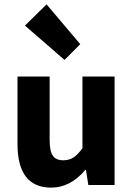

<svg xmlns="http://www.w3.org/2000/svg" viewBox="-20 -846 608 878"><path d="M214 12Q60 12 60 -188V-496H207V-207Q207 -155 221.5 -134Q236 -113 269 -113Q296 -113 315.5 -125.5Q335 -138 357 -168V-496H504V0H384L373 -69H370Q302 12 214 12ZM275 -572 94 -729 193 -826 347 -644Z"/></svg>

Font: Toshiba Sans
Style: Bold
Weight: 700
Designer: Paul D. Hunt
Foundry: Toshiba Corporation
Version: Version 2.020;PS 2.0;hotconv 1.0.86;makeotf.lib2.5.63406